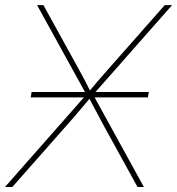

<svg xmlns="http://www.w3.org/2000/svg" viewBox="-35 -748 708 768"><path d="M87.9 -358.4 91.3 -379.9H560.1L556.6 -358.4ZM-15.1 0 317.4 -377.4 314.9 -361.8 113.3 -727.5H138.7L264.2 -500Q275.4 -480 286.1 -460.2Q296.9 -440.4 307.6 -420.2Q318.4 -399.9 328.6 -378.4H318.4Q335.9 -399.9 353.3 -420.2Q370.6 -440.4 388.2 -460.2Q405.8 -480 423.3 -500L624 -727.5H653.3L330.1 -360.8L333 -377.4L540.5 0H515.1L381.8 -242.2Q371.6 -261.7 361.1 -281Q350.6 -300.3 340.1 -320.1Q329.6 -339.8 319.3 -360.4H329.1Q312 -339.8 295.4 -320.1Q278.8 -300.3 262 -281Q245.1 -261.7 228 -242.2L14.2 0Z"/></svg>

Font: Inter 16pt Thin
Style: Italic
Weight: 250
Italic angle: -9.3988°
Version: Version 4.001;git-66647c0bb